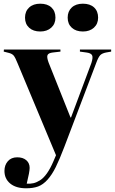

<svg xmlns="http://www.w3.org/2000/svg" viewBox="-25 -785 619 1035"><path d="M421.9 -615.2Q384.3 -615.2 362.1 -635.5Q339.8 -655.8 339.8 -689.9Q339.8 -724.1 361.8 -744.6Q383.8 -765.1 421.9 -765.1Q460.4 -765.1 482.2 -744.9Q503.9 -724.6 503.9 -689.9Q503.9 -656.2 481.2 -635.7Q458.5 -615.2 421.9 -615.2ZM191.9 -615.2Q154.3 -615.2 132.1 -635.5Q109.9 -655.8 109.9 -689.9Q109.9 -724.1 132.1 -744.6Q154.3 -765.1 191.9 -765.1Q230.5 -765.1 252.2 -744.9Q273.9 -724.6 273.9 -689.9Q273.9 -656.2 251.2 -635.7Q228.5 -615.2 191.9 -615.2ZM116.2 230Q61 230 30 204.3Q-1 178.7 -1 136.2Q-1 105 17.3 84Q35.6 63 67.9 63Q98.6 63 116.7 78.6Q134.8 94.2 134.8 120.1Q134.8 141.1 119.1 205.1Q139.6 206.1 155.8 202.4Q171.9 198.7 190.7 187Q209.5 175.3 227.8 149.7Q246.1 124 263.2 84L276.9 51.8L69.8 -443.8Q57.1 -475.6 48.6 -485.6Q40 -495.6 22 -500L-4.9 -506.8L-3.9 -518.1H300.8V-506.8L259.8 -502Q236.8 -499.5 231.4 -488.5Q226.1 -477.5 236.8 -448.2L355 -151.9H357.9L467.8 -445.8Q477.5 -476.1 471.2 -487.5Q464.8 -499 440.9 -502L405.8 -506.8V-518.1H574.2V-506.8L546.9 -502Q525.9 -498 515.6 -487.8Q505.4 -477.5 494.1 -446.8L321.8 6.8Q295.9 74.7 275.6 115.7Q255.4 156.7 231.2 183.6Q207 210.4 180.4 220.2Q153.8 230 116.2 230Z"/></svg>

Font: Display Regular
Style: Bold
Weight: 700
Designer: Latin by Veronika Burian and Jose Scaglione. Greek by Irene Vlachou. Cyrillic by Vera Evstafieva.
Foundry: TypeTogether
Version: Version 3.002